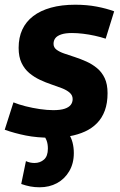

<svg xmlns="http://www.w3.org/2000/svg" viewBox="-39 -574 508 814"><path d="M-19 -24 18 -140Q40 -131 69.5 -123.5Q99 -116 130 -111.5Q161 -107 187 -107Q217 -107 235 -113Q253 -119 261 -129.5Q269 -140 269 -154Q269 -170 256.5 -181Q244 -192 223.5 -200Q203 -208 179 -216Q155 -224 130.5 -235.5Q106 -247 85.5 -264Q65 -281 52.5 -307Q40 -333 40 -371Q40 -415 55.5 -448.5Q71 -482 101.5 -505.5Q132 -529 177 -541.5Q222 -554 280 -554Q329 -554 371 -546Q413 -538 445 -526L409 -410Q388 -417 363 -422.5Q338 -428 313 -431Q288 -434 266 -434Q238 -434 220.5 -428Q203 -422 195.5 -412Q188 -402 188 -388Q188 -373 200.5 -363.5Q213 -354 233.5 -347Q254 -340 278.5 -332Q303 -324 327.5 -313Q352 -302 372.5 -285Q393 -268 405 -242.5Q417 -217 417 -179Q417 -137 405.5 -105.5Q394 -74 372.5 -52Q351 -30 321.5 -16.5Q292 -3 256 3.5Q220 10 179 10Q118 10 70.5 0.5Q23 -9 -19 -24ZM51 206 71 109Q79 113 88.5 115Q98 117 107 117Q131 117 147.5 102.5Q164 88 164 56Q164 37 159 23Q154 9 142 -6L252 -7Q263 9 268.5 30Q274 51 274 75Q274 119 254.5 152Q235 185 202.5 202.5Q170 220 129 220Q108 220 89.5 216.5Q71 213 51 206Z"/></svg>

Font: Georama ExtraCondensed Thin
Style: Bold Italic
Weight: 700
Italic angle: -9°
Version: Version 1.001